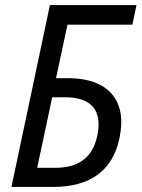

<svg xmlns="http://www.w3.org/2000/svg" viewBox="-20 -734 556 754"><path d="M25 0H190C330 0 422 -61 449 -191C481 -338 406 -427 248 -427H200L245 -637H500L516 -714H176ZM126 -75 185 -352H236C340 -352 383 -299 362 -201C343 -112 286 -75 196 -75Z"/></svg>

Font: Noto Sans SemiCondensed
Style: Italic
Weight: 400
Width: 4
Italic angle: -12°
Designer: Monotype Design Team
Foundry: Monotype Imaging Inc.
Version: Version 2.013